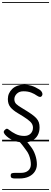

<svg xmlns="http://www.w3.org/2000/svg" viewBox="-25 -1349 488 1832"><path d="M204 10Q168 10 137.5 2.5Q107 -5 82 -18.2Q57 -31.5 37.5 -49.5Q19.5 -65.5 13.2 -79.5Q7 -93.5 17 -105Q30 -120 39.8 -120.5Q49.5 -121 63.5 -108.5Q88 -88.5 124.5 -70.2Q161 -52 206.5 -52Q245.5 -52 267.5 -74.5Q289.5 -97 289.5 -130.5Q289.5 -152 278.2 -170.2Q267 -188.5 235.8 -211.2Q204.5 -234 144.5 -269.5Q97.5 -297.5 73.8 -327.2Q50 -357 50 -403.5Q50 -460.5 92.2 -500.8Q134.5 -541 209 -541Q240 -541 275 -530.8Q310 -520.5 348 -496.5Q368.5 -484 376.2 -466.5Q384 -449 375.5 -435.5Q367.5 -423 355.2 -424.2Q343 -425.5 325.5 -437.5Q305.5 -452.5 273.5 -465.2Q241.5 -478 199 -478Q158 -478 135 -454.5Q112 -431 112 -402.5Q112 -374 130.5 -356.2Q149 -338.5 185.5 -317.5Q238 -286 271 -263.2Q304 -240.5 321.5 -221Q339 -201.5 345.8 -180.8Q352.5 -160 352.5 -133Q352.5 -90.5 334.5 -58.2Q316.5 -26 283.2 -8Q250 10 204 10ZM204 10Q168 10 137.5 2.5Q107 -5 82 -18.2Q57 -31.5 37.5 -49.5Q19.5 -65.5 13.2 -79.5Q7 -93.5 17 -105Q30 -120 39.8 -120.5Q49.5 -121 63.5 -108.5Q88 -88.5 124.5 -70.2Q161 -52 206.5 -52Q245.5 -52 267.5 -74.5Q289.5 -97 289.5 -130.5Q289.5 -152 278.2 -170.2Q267 -188.5 235.8 -211.2Q204.5 -234 144.5 -269.5Q97.5 -297.5 73.8 -327.2Q50 -357 50 -403.5Q50 -460.5 92.2 -500.8Q134.5 -541 209 -541Q240 -541 275 -530.8Q310 -520.5 348 -496.5Q368.5 -484 376.2 -466.5Q384 -449 375.5 -435.5Q367.5 -423 355.2 -424.2Q343 -425.5 325.5 -437.5Q305.5 -452.5 273.5 -465.2Q241.5 -478 199 -478Q158 -478 135 -454.5Q112 -431 112 -402.5Q112 -374 130.5 -356.2Q149 -338.5 185.5 -317.5Q238 -286 271 -263.2Q304 -240.5 321.5 -221Q339 -201.5 345.8 -180.8Q352.5 -160 352.5 -133Q352.5 -90.5 334.5 -58.2Q316.5 -26 283.2 -8Q250 10 204 10ZM116 354Q100 354 88.5 349.2Q77 344.5 77 326Q77 308.5 87.8 304.5Q98.5 300.5 116 300.5H174Q219.5 300.5 244.5 278.5Q269.5 256.5 269.5 219Q269.5 200.5 265.2 177.2Q261 154 250.8 129Q240.5 104 222.5 81.5Q208 62.5 190.2 38.2Q172.5 14 147.5 -9Q140 -16 141.5 -25.8Q143 -35.5 150.5 -42.8Q158 -50 167.5 -50Q174.5 -50 178.8 -49Q183 -48 193.5 -39.5Q212.5 -23.5 231.5 2Q250.5 27.5 266 46.5Q295 82 311 128.8Q327 175.5 327 220Q327 256 308 286.5Q289 317 251.8 335.5Q214.5 354 159.5 354ZM-5 455H443V463H-5ZM-5 -16H443V0H-5ZM-5 -549H443V-541H-5ZM-5 -1329H443V-1321H-5Z"/></svg>

Font: Edu SA Dotted Guide
Style: Regular
Weight: 400
Designer: Tina and Corey Anderson, Eben Sorkin, Mirko Velimirovic
Foundry: Google for Education
Version: Version 2.000